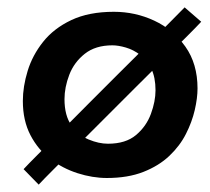

<svg xmlns="http://www.w3.org/2000/svg" viewBox="-20 -472 569 521"><path d="M526 -413Q514 -400 487 -373Q460 -346 423.5 -310Q387 -274 346 -233Q305 -192 264 -151Q223 -110 187 -74Q151 -38 124 -11Q97 16 85 29L44 -13Q56 -26 82.5 -52.5Q109 -79 145 -115Q181 -151 221.5 -192Q262 -233 303 -273.5Q344 -314 380 -350Q416 -386 442.5 -413Q469 -440 481 -452ZM270 11Q231 11 190.5 -2Q150 -15 116.5 -40.5Q83 -66 62.5 -105.5Q42 -145 42 -198Q42 -237 55 -279.5Q68 -322 97 -358.5Q126 -395 173.5 -417.5Q221 -440 289 -440Q347 -440 398.5 -416Q450 -392 483 -345.5Q516 -299 516 -232Q516 -206 508.5 -173.5Q501 -141 484.5 -108.5Q468 -76 439.5 -49Q411 -22 369 -5.5Q327 11 270 11ZM273 -82Q321 -82 349 -105.5Q377 -129 389.5 -163Q402 -197 402 -227Q402 -262 390.5 -285.5Q379 -309 360.5 -323Q342 -337 321.5 -343Q301 -349 285 -349Q239 -349 210 -326Q181 -303 168 -269Q155 -235 155 -203Q155 -158 174 -131.5Q193 -105 220.5 -93.5Q248 -82 273 -82Z"/></svg>

Font: Josefin Sans Thin SemiBold
Style: Italic
Weight: 600
Italic angle: -7°
Version: Version 2.000